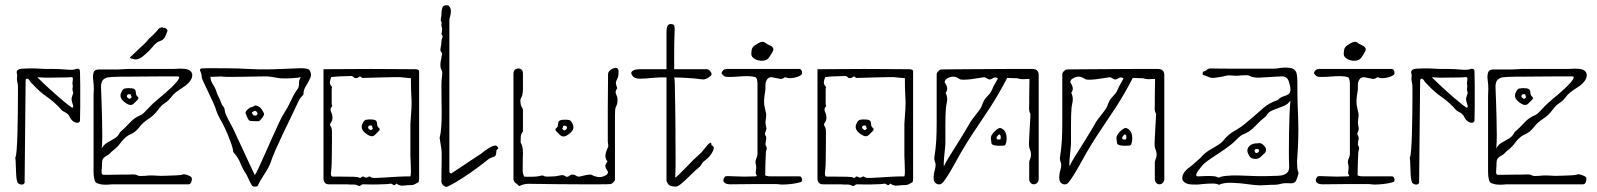

<svg xmlns="http://www.w3.org/2000/svg" viewBox="-20 -719 6230 749"><path d="M65 1Q56 1 49 -6Q48 -9 46 -15Q44 -21 43 -38.5Q42 -56 41 -91Q41 -96 40 -100.5Q39 -105 41 -108Q43 -111 45 -136Q47 -161 48 -198.5Q49 -236 49.5 -274.5Q50 -313 50 -343Q50 -363 50 -376.5Q50 -390 49 -391Q45 -409 46.5 -417Q48 -425 46 -432Q45 -434 45 -437Q45 -449 64 -451Q102 -453 119 -452Q136 -451 157 -450H189Q212 -450 239.5 -447.5Q267 -445 277 -450Q279 -451 282 -451Q292 -451 292 -440Q293 -409 293 -387.5Q293 -366 293 -345Q293 -324 293 -301.5Q293 -279 292 -247Q289 -240 282 -240Q269 -240 258 -253Q254 -258 251.5 -264Q249 -270 244 -274Q239 -279 232 -282Q225 -285 220 -290Q195 -319 164 -340.5Q133 -362 108 -390Q106 -392 103.5 -394Q101 -396 99 -399Q92 -412 86 -412Q80 -412 80 -404L76 -6Q73 1 65 1ZM263 -299Q268 -301 263.5 -313Q259 -325 259 -334Q260 -338 261 -342Q262 -346 263 -349Q268 -354 263 -367Q262 -372 263.5 -378Q265 -384 263 -389Q262 -395 263.5 -403Q265 -411 264 -414Q263 -419 256.5 -418Q250 -417 241 -417Q221 -417 203 -416.5Q185 -416 165 -416Q148 -416 138 -417Q128 -418 126 -417Q141 -402 163 -381.5Q185 -361 207 -342Q229 -323 245 -310.5Q261 -298 263 -299Z M373 0Q358 -3 353 -8Q349 -13 347 -24.5Q345 -36 345 -48V-344Q345 -352 345.5 -358.5Q346 -365 346 -372Q346 -389 343.5 -407Q341 -425 345.5 -437Q350 -449 369 -448Q385 -448 392 -448Q399 -448 408 -448Q417 -448 440 -448Q449 -448 458.5 -449Q468 -450 477 -450Q491 -450 520.5 -450Q550 -450 583.5 -450Q617 -450 643 -450Q669 -450 676 -451H688Q711 -451 720.5 -444Q730 -437 730 -426Q730 -406 704 -385Q694 -378 680 -369Q666 -360 655 -349Q637 -325 623.5 -317Q610 -309 597 -291Q581 -269 559 -255Q537 -241 522 -221Q508 -203 490 -195.5Q472 -188 455 -168Q448 -158 440.5 -149.5Q433 -141 415 -127Q407 -117 398 -112.5Q389 -108 383.5 -102Q378 -96 378 -82Q378 -69 376.5 -53Q375 -37 383 -37Q386 -37 399 -37Q412 -37 429 -37.5Q446 -38 459.5 -38Q473 -38 477 -38Q485 -38 497.5 -38.5Q510 -39 518 -34Q523 -32 530 -32.5Q537 -33 544 -33Q561 -35 575.5 -34.5Q590 -34 607 -33Q612 -33 631 -33.5Q650 -34 669 -35Q688 -36 692 -38Q696 -41 710 -36.5Q724 -32 727 -27Q730 -22 727 -11Q724 0 715 0Q711 0 688.5 0Q666 0 633 0Q600 0 564 0Q528 0 495.5 0Q463 0 441.5 0Q420 0 417 0Q390 3 373 0ZM377 -140Q385 -155 399 -163Q413 -171 427 -179Q441 -187 448 -203Q469 -221 486.5 -240.5Q504 -260 529 -270Q536 -273 543 -280.5Q550 -288 557 -295Q576 -316 602 -337Q628 -358 640 -370Q643 -372 651 -380Q659 -388 667.5 -397.5Q676 -407 678.5 -414Q681 -421 673 -421Q653 -421 617 -421Q581 -421 545.5 -420.5Q510 -420 489 -420Q473 -420 456 -420Q439 -420 422 -419Q415 -419 403 -417.5Q391 -416 382.5 -408Q374 -400 374 -380Q375 -359 376 -327Q377 -295 378 -260Q379 -225 379 -193Q379 -161 377 -140ZM502 -315Q492 -305 477.5 -313Q463 -321 456 -330Q450 -338 450 -346Q450 -354 455.5 -363.5Q461 -373 468 -374Q479 -376 494.5 -374.5Q510 -373 510 -358Q510 -347 517 -342Q524 -337 516 -329ZM489 -335 493 -339Q495 -341 493 -342Q491 -343 491 -347Q491 -351 487 -351.5Q483 -352 480 -351Q475 -349 475 -343Q475 -340 477 -339Q479 -337 482.5 -334.5Q486 -332 489 -335ZM486 -494Q497 -504 507 -514Q517 -524 528 -534Q549 -552 561 -568Q569 -575 576 -581.5Q583 -588 590 -596Q594 -601 598.5 -606Q603 -611 610 -612Q612 -614 615 -611.5Q618 -609 620 -610Q623 -612 629 -606.5Q635 -601 633 -598Q629 -586 623.5 -574.5Q618 -563 602 -558Q596 -556 591 -552Q586 -548 581 -543Q574 -534 563.5 -523Q553 -512 536 -498Q518 -485 504.5 -487.5Q491 -490 486 -494Z M963 5Q958 -3 952.5 -15Q947 -27 942 -37Q926 -61 918 -82Q910 -103 890 -126Q889 -139 882.5 -157.5Q876 -176 868.5 -194Q861 -212 856 -222Q848 -239 838.5 -255Q829 -271 824 -287Q820 -301 810.5 -321.5Q801 -342 791 -363Q781 -384 774 -399Q767 -414 767 -418Q767 -429 763.5 -436.5Q760 -444 760 -446Q760 -451 768 -452Q776 -453 801 -453Q851 -453 882.5 -452.5Q914 -452 938.5 -450.5Q963 -449 989.5 -448.5Q1016 -448 1054 -449Q1092 -450 1153 -453Q1167 -453 1176.5 -451Q1186 -449 1188 -444Q1197 -430 1190.5 -415Q1184 -400 1174 -384.5Q1164 -369 1164 -353Q1164 -348 1160 -346Q1150 -336 1144.5 -324.5Q1139 -313 1134 -302Q1126 -284 1112 -255.5Q1098 -227 1083 -195.5Q1068 -164 1055.5 -135.5Q1043 -107 1037 -89Q1030 -67 1012 -40.5Q994 -14 986 5Q985 9 975.5 9Q966 9 963 5ZM974 -36Q979 -42 989.5 -65Q1000 -88 1014 -119.5Q1028 -151 1042.5 -183.5Q1057 -216 1069 -241.5Q1081 -267 1088 -277Q1103 -300 1115 -326.5Q1127 -353 1143 -375Q1147 -384 1146.5 -396Q1146 -408 1154 -418Q1145 -416 1127 -414.5Q1109 -413 1091.5 -413Q1074 -413 1063 -415Q1053 -417 1040 -419Q1027 -421 1016 -421Q1001 -421 976.5 -420.5Q952 -420 925.5 -419.5Q899 -419 878.5 -419Q858 -419 850 -420Q846 -421 834.5 -420.5Q823 -420 813 -419.5Q803 -419 801 -420Q801 -404 810.5 -390Q820 -376 824 -362Q827 -352 832.5 -341.5Q838 -331 842 -320Q845 -310 850.5 -304Q856 -298 857 -287Q857 -281 864.5 -265Q872 -249 880.5 -234Q889 -219 892 -212Q895 -205 906 -181.5Q917 -158 930.5 -129Q944 -100 956 -74Q968 -48 974 -36ZM988 -246Q955 -246 952 -249Q947 -255 944 -262.5Q941 -270 938 -277Q936 -282 945 -291Q954 -300 961 -301Q967 -302 971 -305.5Q975 -309 984 -306Q995 -301 1000.5 -293Q1006 -285 1010 -276Q1012 -272 1002.5 -259Q993 -246 988 -246ZM978 -268Q980 -268 983 -272Q986 -276 985 -277Q983 -280 981.5 -282.5Q980 -285 977 -286Q974 -288 973 -286.5Q972 -285 970 -285Q968 -284 965 -282Q962 -280 963 -278Q965 -274 968 -270Q969 -268 978 -268Z M1374 4Q1369 1 1361.5 1Q1354 1 1346 1Q1342 0 1323.5 0Q1305 0 1286.5 0Q1268 0 1263 0Q1244 0 1242 -21V-449Q1281 -449 1328.5 -449.5Q1376 -450 1426 -450Q1476 -450 1521.5 -449.5Q1567 -449 1601 -449Q1606 -449 1610.5 -447Q1615 -445 1615 -440V-23Q1615 -19 1614.5 -14.5Q1614 -10 1612 -8Q1605 -4 1598.5 -0.5Q1592 3 1585 3Q1568 3 1554 5Q1540 7 1526 -3Q1519 7 1513 1.5Q1507 -4 1500 -2Q1497 -1 1483.5 -0.5Q1470 0 1452.5 0.5Q1435 1 1420.5 0.5Q1406 0 1400 0Q1393 -1 1387.5 4Q1382 9 1374 4ZM1451 -25Q1459 -25 1480 -26.5Q1501 -28 1528.5 -29.5Q1556 -31 1581 -31Q1583 -35 1583 -52Q1583 -69 1582 -87Q1581 -105 1581 -109V-236Q1584 -276 1585 -295.5Q1586 -315 1585.5 -327.5Q1585 -340 1584 -358.5Q1583 -377 1583 -414Q1580 -414 1565.5 -415.5Q1551 -417 1540 -418Q1537 -418 1515.5 -418Q1494 -418 1466.5 -417Q1439 -416 1417.5 -415.5Q1396 -415 1392 -415Q1386 -424 1380 -418.5Q1374 -413 1363 -415Q1356 -423 1349 -422.5Q1342 -422 1334 -422Q1323 -422 1303 -421Q1283 -420 1272 -418Q1268 -408 1267 -399.5Q1266 -391 1272 -384Q1274 -383 1275 -379Q1276 -375 1274 -374V-312Q1277 -307 1275 -304Q1265 -294 1273 -279Q1275 -275 1276 -270Q1277 -265 1277 -260Q1277 -249 1270 -239Q1265 -232 1269 -228Q1275 -220 1275 -205Q1275 -194 1275 -169.5Q1275 -145 1274.5 -121Q1274 -97 1274 -86Q1274 -79 1273.5 -71Q1273 -63 1271 -42Q1271 -30 1278 -30Q1290 -30 1313 -30Q1336 -30 1357 -29.5Q1378 -29 1381 -26Q1385 -23 1389 -27Q1394 -32 1398 -30Q1402 -28 1406 -26Q1410 -25 1415.5 -28.5Q1421 -32 1423 -30Q1430 -25 1437 -25Q1444 -25 1451 -25ZM1443 -193Q1433 -183 1418.5 -191Q1404 -199 1397 -208Q1391 -216 1391 -224Q1391 -232 1396.5 -241.5Q1402 -251 1409 -252Q1420 -254 1435.5 -252.5Q1451 -251 1451 -236Q1451 -225 1458 -220Q1465 -215 1457 -207ZM1430 -213 1434 -217Q1436 -219 1434 -220Q1432 -221 1432 -225Q1432 -229 1428 -229.5Q1424 -230 1421 -229Q1416 -227 1416 -221Q1416 -218 1418 -217Q1420 -215 1423.5 -212.5Q1427 -210 1430 -213Z M1721 10Q1714 9 1708.5 3.5Q1703 -2 1702 -9Q1702 -15 1702 -31Q1702 -47 1702.5 -65.5Q1703 -84 1703 -99.5Q1703 -115 1703 -121Q1703 -129 1701.5 -140.5Q1700 -152 1695 -181Q1700 -201 1701.5 -226.5Q1703 -252 1703 -272Q1703 -279 1703 -289Q1703 -299 1702.5 -321Q1702 -343 1702 -385Q1702 -406 1704.5 -423Q1707 -440 1702 -447Q1698 -454 1698 -464.5Q1698 -475 1700 -484Q1702 -493 1702 -493Q1702 -498 1704 -504.5Q1706 -511 1702 -515Q1696 -521 1699 -533.5Q1702 -546 1702 -557Q1702 -564 1705.5 -571.5Q1709 -579 1702 -586Q1702 -586 1704 -596.5Q1706 -607 1702 -618Q1701 -622 1702.5 -626Q1704 -630 1702 -633Q1698 -639 1700 -647Q1702 -655 1702 -662Q1702 -680 1706.5 -690.5Q1711 -701 1729 -698Q1739 -688 1739 -676.5Q1739 -665 1736 -655.5Q1733 -646 1733 -640V-51Q1733 -44 1740 -42L1856 -119Q1885 -142 1900.5 -148.5Q1916 -155 1921 -146Q1926 -139 1921 -137Q1916 -135 1916 -126Q1916 -109 1904.5 -106.5Q1893 -104 1883 -96Q1862 -79 1836 -60Q1810 -41 1785 -25Q1760 -9 1742.5 0.5Q1725 10 1721 10Z M2005 7Q1999 0 1991 -5.5Q1983 -11 1983 -22V-431Q1983 -445 1992.5 -449.5Q2002 -454 2011 -450Q2020 -446 2020 -432V-367Q2020 -363 2018.5 -353.5Q2017 -344 2015 -341Q2010 -334 2010 -325.5Q2010 -317 2012 -310Q2014 -303 2017.5 -297.5Q2021 -292 2020 -284V-206Q2012 -197 2011.5 -185Q2011 -173 2011 -163Q2017 -153 2018.5 -143Q2020 -133 2020 -122Q2020 -116 2019.5 -100Q2019 -84 2019 -54Q2019 -42 2025 -30Q2035 -29 2055.5 -29.5Q2076 -30 2083 -32Q2097 -36 2101 -33Q2105 -30 2115 -30Q2146 -30 2161.5 -34Q2177 -38 2183 -33Q2192 -26 2199.5 -32Q2207 -38 2214 -38Q2221 -38 2226.5 -34Q2232 -30 2238 -30Q2242 -30 2253 -33Q2264 -36 2275 -37.5Q2286 -39 2290 -36Q2298 -31 2312.5 -28.5Q2327 -26 2345 -36Q2349 -39 2351 -43.5Q2353 -48 2350 -52Q2342 -63 2341.5 -70.5Q2341 -78 2350 -89Q2340 -101 2342 -115Q2344 -129 2351 -143Q2354 -148 2352.5 -155.5Q2351 -163 2351 -170Q2351 -229 2351 -295Q2351 -361 2352 -420Q2352 -425 2352 -430Q2352 -435 2356 -441Q2361 -447 2369.5 -451Q2378 -455 2385.5 -453.5Q2393 -452 2393 -440Q2393 -421 2389 -413.5Q2385 -406 2383 -399.5Q2381 -393 2388 -375Q2378 -362 2383.5 -351Q2389 -340 2389 -330Q2389 -316 2386.5 -311Q2384 -306 2381.5 -299Q2379 -292 2379 -268Q2379 -261 2379 -234.5Q2379 -208 2379 -173Q2379 -138 2379 -103.5Q2379 -69 2379 -45Q2379 -21 2379 -19Q2379 -14 2372.5 -7.5Q2366 -1 2361 -1Q2353 0 2320.5 0Q2288 0 2244 0Q2200 0 2156 -0.5Q2112 -1 2080 -1.5Q2048 -2 2041 -2Q2033 -2 2024.5 0Q2016 2 2005 7ZM2165 -192 2151 -206Q2143 -214 2150 -219Q2157 -224 2157 -235Q2157 -250 2173 -251.5Q2189 -253 2199 -251Q2206 -250 2211.5 -240.5Q2217 -231 2217 -223Q2217 -215 2211 -207Q2204 -198 2190 -190Q2176 -182 2165 -192ZM2178 -212Q2181 -209 2185 -211.5Q2189 -214 2190 -216Q2192 -217 2192 -220Q2192 -226 2187 -228Q2184 -229 2180 -228.5Q2176 -228 2176 -224Q2176 -220 2174 -219Q2172 -218 2174 -216Z M2617 9Q2599 9 2590 3Q2585 -2 2583 -6.5Q2581 -11 2580 -14V-417Q2552 -418 2523.5 -415Q2495 -412 2476 -412Q2463 -412 2452 -418Q2437 -433 2446 -441Q2455 -449 2476 -449H2580V-593Q2580 -616 2587 -622Q2594 -628 2607 -623Q2612 -622 2612 -603Q2612 -593 2611 -574Q2610 -555 2610 -506V-449H2736Q2744 -449 2750 -442Q2756 -435 2756 -430Q2756 -424 2744 -416.5Q2732 -409 2722 -409Q2720 -410 2717 -410Q2714 -410 2712 -410Q2702 -412 2682 -413.5Q2662 -415 2642 -416Q2622 -417 2610 -417Q2612 -413 2612.5 -389Q2613 -365 2613.5 -331.5Q2614 -298 2614.5 -265Q2615 -232 2615 -209Q2615 -186 2615 -184Q2615 -135 2615.5 -101Q2616 -67 2614 -26Q2616 -26 2627.5 -37Q2639 -48 2653.5 -63Q2668 -78 2678 -88Q2684 -95 2696.5 -106Q2709 -117 2716 -124Q2732 -143 2739.5 -152.5Q2747 -162 2754 -162L2756 -152Q2766 -148 2764.5 -140Q2763 -132 2758 -124Q2752 -113 2744.5 -105.5Q2737 -98 2725 -89Q2722 -87 2718 -80Q2714 -73 2710 -69Q2694 -56 2676 -38Q2658 -20 2642 -6Q2626 8 2617 9Z M3029 1Q3013 -1 3006.5 -1Q3000 -1 2994 -1H2927L2832 0Q2816 0 2809.5 -4Q2803 -8 2802 -13Q2801 -19 2804.5 -24.5Q2808 -30 2809 -31Q2816 -33 2848.5 -31Q2881 -29 2926 -31Q2929 -31 2931.5 -32Q2934 -33 2930 -38Q2927 -43 2928.5 -51.5Q2930 -60 2930 -66Q2930 -73 2928 -80Q2926 -87 2928 -94Q2930 -101 2932.5 -106.5Q2935 -112 2935 -119V-392Q2935 -400 2933 -408.5Q2931 -417 2926 -418Q2915 -422 2895 -422Q2879 -422 2862 -420.5Q2845 -419 2832 -419Q2828 -419 2820 -419Q2812 -419 2807 -421Q2803 -423 2798.5 -428Q2794 -433 2795 -435Q2800 -450 2815 -450H3100Q3109 -448 3109 -433Q3109 -426 3093 -420Q3077 -414 3060 -414Q3055 -414 3050.5 -415.5Q3046 -417 3042 -418Q3034 -411 3025 -411L2990 -418Q2978 -418 2972 -408.5Q2966 -399 2966 -387V-370Q2964 -356 2962 -342.5Q2960 -329 2961 -312Q2963 -304 2964.5 -294.5Q2966 -285 2969 -275Q2969 -263 2967 -250.5Q2965 -238 2969 -223Q2971 -217 2968.5 -210.5Q2966 -204 2966 -204Q2962 -197 2966 -191Q2970 -185 2969 -177Q2968 -170 2966.5 -162Q2965 -154 2968 -150Q2973 -143 2970 -134.5Q2967 -126 2967 -108Q2967 -108 2966 -84.5Q2965 -61 2965 -35Q2965 -35 2970 -33Q2975 -31 2990 -31H3100Q3104 -31 3107 -25.5Q3110 -20 3109 -14Q3109 -10 3098 -7Q3087 -4 3072 -2Q3057 0 3044.5 0.5Q3032 1 3029 1ZM2952 -482Q2938 -482 2926.5 -488Q2915 -494 2912 -502Q2910 -508 2912 -522.5Q2914 -537 2928 -544Q2937 -551 2947 -554.5Q2957 -558 2964 -553Q2969 -549 2976 -545.5Q2983 -542 2989 -539Q3001 -530 2995 -519Q2988 -506 2979.5 -494Q2971 -482 2952 -482Z M3301 4Q3296 1 3288.5 1Q3281 1 3273 1Q3269 0 3250.5 0Q3232 0 3213.5 0Q3195 0 3190 0Q3171 0 3169 -21V-449Q3208 -449 3255.5 -449.5Q3303 -450 3353 -450Q3403 -450 3448.5 -449.5Q3494 -449 3528 -449Q3533 -449 3537.5 -447Q3542 -445 3542 -440V-23Q3542 -19 3541.5 -14.5Q3541 -10 3539 -8Q3532 -4 3525.5 -0.5Q3519 3 3512 3Q3495 3 3481 5Q3467 7 3453 -3Q3446 7 3440 1.5Q3434 -4 3427 -2Q3424 -1 3410.5 -0.5Q3397 0 3379.5 0.5Q3362 1 3347.5 0.5Q3333 0 3327 0Q3320 -1 3314.5 4Q3309 9 3301 4ZM3378 -25Q3386 -25 3407 -26.5Q3428 -28 3455.5 -29.5Q3483 -31 3508 -31Q3510 -35 3510 -52Q3510 -69 3509 -87Q3508 -105 3508 -109V-236Q3511 -276 3512 -295.5Q3513 -315 3512.5 -327.5Q3512 -340 3511 -358.5Q3510 -377 3510 -414Q3507 -414 3492.5 -415.5Q3478 -417 3467 -418Q3464 -418 3442.5 -418Q3421 -418 3393.5 -417Q3366 -416 3344.5 -415.5Q3323 -415 3319 -415Q3313 -424 3307 -418.5Q3301 -413 3290 -415Q3283 -423 3276 -422.5Q3269 -422 3261 -422Q3250 -422 3230 -421Q3210 -420 3199 -418Q3195 -408 3194 -399.5Q3193 -391 3199 -384Q3201 -383 3202 -379Q3203 -375 3201 -374V-312Q3204 -307 3202 -304Q3192 -294 3200 -279Q3202 -275 3203 -270Q3204 -265 3204 -260Q3204 -249 3197 -239Q3192 -232 3196 -228Q3202 -220 3202 -205Q3202 -194 3202 -169.5Q3202 -145 3201.5 -121Q3201 -97 3201 -86Q3201 -79 3200.5 -71Q3200 -63 3198 -42Q3198 -30 3205 -30Q3217 -30 3240 -30Q3263 -30 3284 -29.5Q3305 -29 3308 -26Q3312 -23 3316 -27Q3321 -32 3325 -30Q3329 -28 3333 -26Q3337 -25 3342.5 -28.5Q3348 -32 3350 -30Q3357 -25 3364 -25Q3371 -25 3378 -25ZM3370 -193Q3360 -183 3345.5 -191Q3331 -199 3324 -208Q3318 -216 3318 -224Q3318 -232 3323.5 -241.5Q3329 -251 3336 -252Q3347 -254 3362.5 -252.5Q3378 -251 3378 -236Q3378 -225 3385 -220Q3392 -215 3384 -207ZM3357 -213 3361 -217Q3363 -219 3361 -220Q3359 -221 3359 -225Q3359 -229 3355 -229.5Q3351 -230 3348 -229Q3343 -227 3343 -221Q3343 -218 3345 -217Q3347 -215 3350.5 -212.5Q3354 -210 3357 -213Z M4013 0Q4006 0 4000.5 -5.5Q3995 -11 3995 -21V-85Q3995 -90 3997 -94.5Q3999 -99 4000 -103Q4001 -107 4001.5 -110Q4002 -113 4002 -116Q4002 -127 3998 -135.5Q3994 -144 3994 -157Q3994 -165 3995 -182.5Q3996 -200 3997 -219.5Q3998 -239 3999 -254.5Q4000 -270 4000 -274Q3994 -285 3994.5 -297Q3995 -309 3995 -319Q3995 -326 3995 -347Q3995 -368 3996 -410Q3996 -412 3980 -410.5Q3964 -409 3951 -413Q3950 -414 3940.5 -414Q3931 -414 3922 -414.5Q3913 -415 3911 -415Q3910 -415 3909 -415Q3894 -386 3878 -358Q3862 -330 3841 -297.5Q3820 -265 3790 -221Q3744 -153 3712 -94Q3680 -35 3660 -9Q3649 5 3634 -2Q3622 -7 3622 -26Q3622 -31 3623 -39Q3624 -47 3625 -50Q3627 -55 3629 -66Q3631 -77 3629 -83Q3627 -87 3625.5 -94.5Q3624 -102 3625 -105Q3631 -143 3632.5 -174Q3634 -205 3634 -239V-429Q3634 -435 3640.5 -441.5Q3647 -448 3652 -448Q3654 -448 3679.5 -448.5Q3705 -449 3744 -449Q3783 -449 3827 -449.5Q3871 -450 3910.5 -450Q3950 -450 3976.5 -450Q4003 -450 4007 -450Q4032 -450 4032 -426V-22Q4032 -11 4026 -5.5Q4020 0 4013 0ZM3668 -164Q3668 -153 3666 -135Q3664 -117 3662.5 -99Q3661 -81 3662 -70Q3668 -84 3682.5 -107Q3697 -130 3713.5 -156.5Q3730 -183 3744 -206Q3758 -229 3765 -242Q3769 -249 3778.5 -261Q3788 -273 3797.5 -285.5Q3807 -298 3809 -304Q3817 -327 3824.5 -335.5Q3832 -344 3839.5 -352Q3847 -360 3855 -381Q3856 -382 3861.5 -392.5Q3867 -403 3873 -413Q3868 -417 3863 -417Q3859 -417 3855.5 -415Q3852 -413 3848 -411Q3844 -409 3842 -409Q3835 -409 3828.5 -414Q3822 -419 3814 -417Q3811 -417 3797.5 -414.5Q3784 -412 3767.5 -410Q3751 -408 3739 -408Q3726 -408 3723 -411Q3719 -413 3713 -416.5Q3707 -420 3698 -420Q3693 -420 3686.5 -418Q3680 -416 3672 -411Q3668 -408 3666 -403Q3664 -398 3668 -393Q3675 -383 3675 -373Q3675 -365 3669 -357Q3675 -344 3675 -333Q3675 -324 3673 -315.5Q3671 -307 3670 -297Q3669 -286 3668.5 -268.5Q3668 -251 3668 -230ZM3896 -151Q3892 -151 3881 -150.5Q3870 -150 3860 -152Q3850 -154 3848 -159Q3847 -167 3845.5 -177Q3844 -187 3852 -197Q3856 -204 3868 -213.5Q3880 -223 3887 -218Q3907 -209 3907 -178Q3907 -171 3904.5 -161Q3902 -151 3896 -151ZM3881 -175Q3883 -175 3883.5 -178Q3884 -181 3884 -183Q3884 -191 3880 -194Q3878 -196 3874.5 -192.5Q3871 -189 3870 -187Q3868 -185 3868 -182.5Q3868 -180 3868 -177Q3869 -175 3874.5 -175Q3880 -175 3881 -175Z M4503 0Q4496 0 4490.5 -5.5Q4485 -11 4485 -21V-85Q4485 -90 4487 -94.5Q4489 -99 4490 -103Q4491 -107 4491.5 -110Q4492 -113 4492 -116Q4492 -127 4488 -135.5Q4484 -144 4484 -157Q4484 -165 4485 -182.5Q4486 -200 4487 -219.5Q4488 -239 4489 -254.5Q4490 -270 4490 -274Q4484 -285 4484.5 -297Q4485 -309 4485 -319Q4485 -326 4485 -347Q4485 -368 4486 -410Q4486 -412 4470 -410.5Q4454 -409 4441 -413Q4440 -414 4430.5 -414Q4421 -414 4412 -414.5Q4403 -415 4401 -415Q4400 -415 4399 -415Q4384 -386 4368 -358Q4352 -330 4331 -297.5Q4310 -265 4280 -221Q4234 -153 4202 -94Q4170 -35 4150 -9Q4139 5 4124 -2Q4112 -7 4112 -26Q4112 -31 4113 -39Q4114 -47 4115 -50Q4117 -55 4119 -66Q4121 -77 4119 -83Q4117 -87 4115.5 -94.5Q4114 -102 4115 -105Q4121 -143 4122.5 -174Q4124 -205 4124 -239V-429Q4124 -435 4130.5 -441.5Q4137 -448 4142 -448Q4144 -448 4169.5 -448.5Q4195 -449 4234 -449Q4273 -449 4317 -449.5Q4361 -450 4400.5 -450Q4440 -450 4466.5 -450Q4493 -450 4497 -450Q4522 -450 4522 -426V-22Q4522 -11 4516 -5.5Q4510 0 4503 0ZM4158 -164Q4158 -153 4156 -135Q4154 -117 4152.5 -99Q4151 -81 4152 -70Q4158 -84 4172.5 -107Q4187 -130 4203.5 -156.5Q4220 -183 4234 -206Q4248 -229 4255 -242Q4259 -249 4268.5 -261Q4278 -273 4287.5 -285.5Q4297 -298 4299 -304Q4307 -327 4314.5 -335.5Q4322 -344 4329.5 -352Q4337 -360 4345 -381Q4346 -382 4351.5 -392.5Q4357 -403 4363 -413Q4358 -417 4353 -417Q4349 -417 4345.5 -415Q4342 -413 4338 -411Q4334 -409 4332 -409Q4325 -409 4318.5 -414Q4312 -419 4304 -417Q4301 -417 4287.5 -414.5Q4274 -412 4257.5 -410Q4241 -408 4229 -408Q4216 -408 4213 -411Q4209 -413 4203 -416.5Q4197 -420 4188 -420Q4183 -420 4176.5 -418Q4170 -416 4162 -411Q4158 -408 4156 -403Q4154 -398 4158 -393Q4165 -383 4165 -373Q4165 -365 4159 -357Q4165 -344 4165 -333Q4165 -324 4163 -315.5Q4161 -307 4160 -297Q4159 -286 4158.5 -268.5Q4158 -251 4158 -230ZM4386 -151Q4382 -151 4371 -150.5Q4360 -150 4350 -152Q4340 -154 4338 -159Q4337 -167 4335.5 -177Q4334 -187 4342 -197Q4346 -204 4358 -213.5Q4370 -223 4377 -218Q4397 -209 4397 -178Q4397 -171 4394.5 -161Q4392 -151 4386 -151ZM4371 -175Q4373 -175 4373.5 -178Q4374 -181 4374 -183Q4374 -191 4370 -194Q4368 -196 4364.5 -192.5Q4361 -189 4360 -187Q4358 -185 4358 -182.5Q4358 -180 4358 -177Q4359 -175 4364.5 -175Q4370 -175 4371 -175Z M4897 4Q4878 4 4847 -0.5Q4816 -5 4785 -6Q4754 -7 4735 2Q4727 -3 4710.5 -3Q4694 -3 4677.5 -1.5Q4661 0 4651 1H4638Q4613 1 4602.5 -6.5Q4592 -14 4592 -24Q4592 -46 4621 -67Q4632 -75 4642 -84.5Q4652 -94 4664 -104Q4677 -120 4694.5 -131Q4712 -142 4728.5 -151.5Q4745 -161 4754 -173Q4772 -195 4796 -208.5Q4820 -222 4839 -238Q4857 -253 4874.5 -268Q4892 -283 4910 -299Q4919 -307 4932 -314.5Q4945 -322 4965 -329Q4974 -339 4985.5 -342.5Q4997 -346 5005.5 -351Q5014 -356 5014 -370Q5014 -383 5007.5 -402Q5001 -421 4982 -421Q4978 -421 4957.5 -420Q4937 -419 4916.5 -417.5Q4896 -416 4890 -416Q4881 -416 4871.5 -417.5Q4862 -419 4853 -424Q4848 -426 4840 -425.5Q4832 -425 4824 -425Q4806 -423 4800.5 -423.5Q4795 -424 4776 -425Q4769 -425 4762.5 -423.5Q4756 -422 4748 -420Q4729 -417 4722.5 -416Q4716 -415 4712 -415Q4702 -415 4693 -419.5Q4684 -424 4675 -426Q4671 -427 4671.5 -433Q4672 -439 4675 -440Q4684 -442 4688.5 -447Q4693 -452 4703 -452Q4709 -452 4735.5 -451.5Q4762 -451 4798.5 -451Q4835 -451 4871 -451Q4907 -451 4932.5 -451Q4958 -451 4962 -452Q4990 -457 5009 -454.5Q5028 -452 5032 -444Q5037 -440 5039 -428Q5041 -416 5041 -404Q5041 -349 5042 -316Q5043 -283 5044 -261Q5045 -239 5045 -220Q5045 -201 5044.5 -175.5Q5044 -150 5041 -108Q5040 -101 5040 -94Q5040 -87 5040 -80Q5040 -70 5041 -61.5Q5042 -53 5046 -44Q5042 -27 5036.5 -15Q5031 -3 5015 -4Q4996 -5 4988 -4Q4980 -3 4975.5 -1.5Q4971 0 4963.5 1Q4956 2 4937 2Q4927 2 4917 3Q4907 4 4897 4ZM4734 -26Q4743 -31 4764 -33Q4785 -35 4809.5 -34.5Q4834 -34 4854.5 -33Q4875 -32 4884 -32Q4902 -32 4920.5 -32Q4939 -32 4957 -33Q4965 -33 4977.5 -34.5Q4990 -36 5000 -44Q5010 -52 5009 -72Q5008 -93 5008 -127Q5008 -161 5008.5 -199.5Q5009 -238 5010.5 -272Q5012 -306 5014 -327Q5005 -312 4985 -304.5Q4965 -297 4946 -289.5Q4927 -282 4919 -266Q4896 -248 4875.5 -226Q4855 -204 4828 -194Q4821 -191 4813 -183.5Q4805 -176 4798 -169Q4784 -155 4759.5 -138Q4735 -121 4712 -106Q4689 -91 4680 -83Q4677 -81 4669.5 -72.5Q4662 -64 4655 -54.5Q4648 -45 4646.5 -38Q4645 -31 4654 -31Q4661 -31 4677 -32Q4693 -33 4709.5 -32Q4726 -31 4734 -26ZM4878 -99Q4860 -99 4853 -111.5Q4846 -124 4846 -131Q4846 -143 4856.5 -151.5Q4867 -160 4886 -160Q4896 -162 4902.5 -158Q4909 -154 4915 -146Q4923 -135 4915 -123Q4908 -116 4898.5 -107.5Q4889 -99 4878 -99ZM4881 -122Q4888 -122 4891 -129Q4893 -131 4891 -135Q4887 -139 4884 -138Q4874 -138 4874 -131Q4874 -130 4875.5 -126Q4877 -122 4881 -122Z M5340 1Q5324 -1 5317.5 -1Q5311 -1 5305 -1H5238L5143 0Q5127 0 5120.5 -4Q5114 -8 5113 -13Q5112 -19 5115.5 -24.5Q5119 -30 5120 -31Q5127 -33 5159.5 -31Q5192 -29 5237 -31Q5240 -31 5242.5 -32Q5245 -33 5241 -38Q5238 -43 5239.5 -51.5Q5241 -60 5241 -66Q5241 -73 5239 -80Q5237 -87 5239 -94Q5241 -101 5243.5 -106.5Q5246 -112 5246 -119V-392Q5246 -400 5244 -408.5Q5242 -417 5237 -418Q5226 -422 5206 -422Q5190 -422 5173 -420.5Q5156 -419 5143 -419Q5139 -419 5131 -419Q5123 -419 5118 -421Q5114 -423 5109.5 -428Q5105 -433 5106 -435Q5111 -450 5126 -450H5411Q5420 -448 5420 -433Q5420 -426 5404 -420Q5388 -414 5371 -414Q5366 -414 5361.5 -415.5Q5357 -417 5353 -418Q5345 -411 5336 -411L5301 -418Q5289 -418 5283 -408.5Q5277 -399 5277 -387V-370Q5275 -356 5273 -342.5Q5271 -329 5272 -312Q5274 -304 5275.5 -294.5Q5277 -285 5280 -275Q5280 -263 5278 -250.5Q5276 -238 5280 -223Q5282 -217 5279.5 -210.5Q5277 -204 5277 -204Q5273 -197 5277 -191Q5281 -185 5280 -177Q5279 -170 5277.5 -162Q5276 -154 5279 -150Q5284 -143 5281 -134.5Q5278 -126 5278 -108Q5278 -108 5277 -84.5Q5276 -61 5276 -35Q5276 -35 5281 -33Q5286 -31 5301 -31H5411Q5415 -31 5418 -25.5Q5421 -20 5420 -14Q5420 -10 5409 -7Q5398 -4 5383 -2Q5368 0 5355.5 0.5Q5343 1 5340 1ZM5263 -482Q5249 -482 5237.5 -488Q5226 -494 5223 -502Q5221 -508 5223 -522.5Q5225 -537 5239 -544Q5248 -551 5258 -554.5Q5268 -558 5275 -553Q5280 -549 5287 -545.5Q5294 -542 5300 -539Q5312 -530 5306 -519Q5299 -506 5290.5 -494Q5282 -482 5263 -482Z M5505 1Q5496 1 5489 -6Q5488 -9 5486 -15Q5484 -21 5483 -38.5Q5482 -56 5481 -91Q5481 -96 5480 -100.5Q5479 -105 5481 -108Q5483 -111 5485 -136Q5487 -161 5488 -198.5Q5489 -236 5489.5 -274.5Q5490 -313 5490 -343Q5490 -363 5490 -376.5Q5490 -390 5489 -391Q5485 -409 5486.5 -417Q5488 -425 5486 -432Q5485 -434 5485 -437Q5485 -449 5504 -451Q5542 -453 5559 -452Q5576 -451 5597 -450H5629Q5652 -450 5679.5 -447.5Q5707 -445 5717 -450Q5719 -451 5722 -451Q5732 -451 5732 -440Q5733 -409 5733 -387.5Q5733 -366 5733 -345Q5733 -324 5733 -301.5Q5733 -279 5732 -247Q5729 -240 5722 -240Q5709 -240 5698 -253Q5694 -258 5691.5 -264Q5689 -270 5684 -274Q5679 -279 5672 -282Q5665 -285 5660 -290Q5635 -319 5604 -340.5Q5573 -362 5548 -390Q5546 -392 5543.5 -394Q5541 -396 5539 -399Q5532 -412 5526 -412Q5520 -412 5520 -404L5516 -6Q5513 1 5505 1ZM5703 -299Q5708 -301 5703.5 -313Q5699 -325 5699 -334Q5700 -338 5701 -342Q5702 -346 5703 -349Q5708 -354 5703 -367Q5702 -372 5703.5 -378Q5705 -384 5703 -389Q5702 -395 5703.5 -403Q5705 -411 5704 -414Q5703 -419 5696.5 -418Q5690 -417 5681 -417Q5661 -417 5643 -416.5Q5625 -416 5605 -416Q5588 -416 5578 -417Q5568 -418 5566 -417Q5581 -402 5603 -381.5Q5625 -361 5647 -342Q5669 -323 5685 -310.5Q5701 -298 5703 -299Z M5813 0Q5798 -3 5793 -8Q5789 -13 5787 -24.5Q5785 -36 5785 -48V-344Q5785 -352 5785.5 -358.5Q5786 -365 5786 -372Q5786 -389 5783.5 -407Q5781 -425 5785.5 -437Q5790 -449 5809 -448Q5825 -448 5832 -448Q5839 -448 5848 -448Q5857 -448 5880 -448Q5889 -448 5898.5 -449Q5908 -450 5917 -450Q5931 -450 5960.5 -450Q5990 -450 6023.5 -450Q6057 -450 6083 -450Q6109 -450 6116 -451H6128Q6151 -451 6160.5 -444Q6170 -437 6170 -426Q6170 -406 6144 -385Q6134 -378 6120 -369Q6106 -360 6095 -349Q6077 -325 6063.5 -317Q6050 -309 6037 -291Q6021 -269 5999 -255Q5977 -241 5962 -221Q5948 -203 5930 -195.5Q5912 -188 5895 -168Q5888 -158 5880.5 -149.5Q5873 -141 5855 -127Q5847 -117 5838 -112.5Q5829 -108 5823.5 -102Q5818 -96 5818 -82Q5818 -69 5816.5 -53Q5815 -37 5823 -37Q5826 -37 5839 -37Q5852 -37 5869 -37.5Q5886 -38 5899.5 -38Q5913 -38 5917 -38Q5925 -38 5937.5 -38.5Q5950 -39 5958 -34Q5963 -32 5970 -32.5Q5977 -33 5984 -33Q6001 -35 6015.5 -34.5Q6030 -34 6047 -33Q6052 -33 6071 -33.5Q6090 -34 6109 -35Q6128 -36 6132 -38Q6136 -41 6150 -36.5Q6164 -32 6167 -27Q6170 -22 6167 -11Q6164 0 6155 0Q6151 0 6128.5 0Q6106 0 6073 0Q6040 0 6004 0Q5968 0 5935.5 0Q5903 0 5881.5 0Q5860 0 5857 0Q5830 3 5813 0ZM5817 -140Q5825 -155 5839 -163Q5853 -171 5867 -179Q5881 -187 5888 -203Q5909 -221 5926.5 -240.5Q5944 -260 5969 -270Q5976 -273 5983 -280.5Q5990 -288 5997 -295Q6016 -316 6042 -337Q6068 -358 6080 -370Q6083 -372 6091 -380Q6099 -388 6107.5 -397.5Q6116 -407 6118.5 -414Q6121 -421 6113 -421Q6093 -421 6057 -421Q6021 -421 5985.5 -420.5Q5950 -420 5929 -420Q5913 -420 5896 -420Q5879 -420 5862 -419Q5855 -419 5843 -417.5Q5831 -416 5822.5 -408Q5814 -400 5814 -380Q5815 -359 5816 -327Q5817 -295 5818 -260Q5819 -225 5819 -193Q5819 -161 5817 -140ZM5942 -315Q5932 -305 5917.5 -313Q5903 -321 5896 -330Q5890 -338 5890 -346Q5890 -354 5895.5 -363.5Q5901 -373 5908 -374Q5919 -376 5934.5 -374.5Q5950 -373 5950 -358Q5950 -347 5957 -342Q5964 -337 5956 -329ZM5929 -335 5933 -339Q5935 -341 5933 -342Q5931 -343 5931 -347Q5931 -351 5927 -351.5Q5923 -352 5920 -351Q5915 -349 5915 -343Q5915 -340 5917 -339Q5919 -337 5922.5 -334.5Q5926 -332 5929 -335Z"/></svg>

Font: Sankofa Display
Style: Regular
Weight: 400
Designer: Batsirai Madzonga
Foundry: Batsirai Madzonga
Version: Version 1.000; ttfautohint (v1.8.4.7-5d5b)